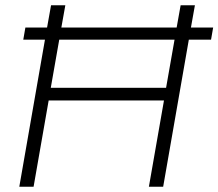

<svg xmlns="http://www.w3.org/2000/svg" viewBox="-20 -706 826 726"><path d="M53 0H107L164 -326H600L543 0H597L694 -556H778L786 -602H702L717 -686H663L648 -602H212L227 -686H173L158 -602H76L68 -556H150ZM172 -374 204 -556H640L608 -374Z"/></svg>

Font: Archivo Thin
Style: Italic
Weight: 100
Italic angle: -10°
Designer: Hector Gatti
Foundry: Omnibus-Type
Version: Version 2.001